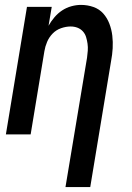

<svg xmlns="http://www.w3.org/2000/svg" viewBox="-20 -548 540 783"><path d="M247 215 335 -313Q337 -327 338 -341.5Q339 -356 337 -370Q335 -384 331 -397Q327 -410 318 -420Q309 -430 296 -435Q283 -440 268 -440Q249 -440 229 -433Q209 -426 194.5 -411Q180 -396 172 -377Q164 -358 161 -339L105 0H4L90 -520H191L178 -443Q188 -461 202 -477.5Q216 -494 233.5 -505.5Q251 -517 271 -522.5Q291 -528 310 -528Q337 -528 361 -519.5Q385 -511 401 -493Q417 -475 426 -451.5Q435 -428 438 -402.5Q441 -377 439.5 -351Q438 -325 433 -299L348 215Z"/></svg>

Font: Iosevka Semibold
Style: Italic
Weight: 600
Italic angle: -9°
Monospace: yes
Designer: Belleve Invis
Foundry: Belleve Invis
Version: Version 32.5.0; ttfautohint (v1.8.4)